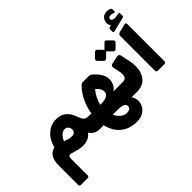

<svg xmlns="http://www.w3.org/2000/svg" viewBox="-186 -1418 2242 2242"><g transform="rotate(-45 934.5 -297.5)"><path d="M76 313Q53 313 53 290V-28Q53 -113 82.5 -158.5Q112 -204 167 -216Q187 -293 225.5 -341.5Q264 -390 313 -413.5Q362 -437 415 -435Q489 -434 536.5 -395Q584 -356 611 -276Q623 -242 635 -223.5Q647 -205 666 -198Q685 -191 713 -191Q728 -191 728 -176V-22Q728 8 698 8Q652 8 622 -7.5Q592 -23 565 -61Q548 -33 513.5 -14Q479 5 429.5 7.5Q380 10 317 -9L259 -25Q233 -33 221.5 -22.5Q210 -12 210 19V290Q210 313 187 313ZM402 -162Q431 -161 447 -176.5Q463 -192 463 -216Q463 -244 445.5 -263Q428 -282 399 -282Q370 -282 343.5 -258.5Q317 -235 297 -188Q333 -174 355.5 -168.5Q378 -163 402 -162Z M1057 255Q995 255 939 234Q883 213 840 169.5Q797 126 771.5 58Q746 -10 746 -105Q746 -178 764 -249Q782 -320 817 -385Q852 -450 902 -502Q911 -511 919.5 -516Q928 -521 940 -521H1040Q1054 -521 1063 -516.5Q1072 -512 1082 -504Q1131 -461 1158 -417Q1185 -373 1185 -322Q1185 -273 1157.5 -231.5Q1130 -190 1073 -166L1032 -190Q1072 -190 1110 -190.5Q1148 -191 1186.5 -191Q1225 -191 1265 -191Q1273 -191 1277 -186Q1281 -181 1281 -172V-28Q1281 -12 1272.5 -2Q1264 8 1247 8H1200L1188 -21Q1220 5 1233 33Q1246 61 1246 90Q1246 131 1226 168.5Q1206 206 1164.5 230.5Q1123 255 1057 255ZM699 8Q683 8 683 -10V-157Q683 -173 692 -182Q701 -191 716 -191H787V8ZM1050 99Q1086 99 1101 85Q1116 71 1116 52Q1116 19 1084.5 7.5Q1053 -4 1008 -4H861V-187H893Q932 -187 965.5 -193.5Q999 -200 1020 -217.5Q1041 -235 1041 -265Q1041 -298 1020 -325Q999 -352 965 -378H999Q976 -354 952 -318Q928 -282 912 -237.5Q896 -193 896 -144Q896 -57 920 -3.5Q944 50 979.5 74.5Q1015 99 1050 99Z M1252 8Q1244 8 1240 3.5Q1236 -1 1236 -8V-163Q1236 -177 1244 -184Q1252 -191 1266 -191H1270Q1302 -191 1318 -207.5Q1334 -224 1334 -262Q1334 -272 1332.5 -284Q1331 -296 1329 -308L1312 -387Q1309 -408 1316 -417Q1323 -426 1339 -429L1433 -449Q1469 -457 1476 -419L1499 -308Q1504 -284 1506.5 -260Q1509 -236 1509 -215Q1509 -116 1457.5 -54Q1406 8 1305 8ZM1325 -521Q1319 -515 1308.5 -514.5Q1298 -514 1290 -522L1234 -578Q1228 -585 1227 -595Q1226 -605 1234 -613L1290 -669Q1298 -677 1308 -676.5Q1318 -676 1325 -669L1381 -613Q1389 -605 1389.5 -594.5Q1390 -584 1382 -577ZM1482 -521Q1474 -513 1464 -514Q1454 -515 1447 -522L1390 -578Q1383 -585 1383 -595.5Q1383 -606 1390 -613L1447 -669Q1454 -676 1463.5 -676.5Q1473 -677 1481 -669L1537 -613Q1545 -605 1545.5 -595Q1546 -585 1538 -577Z M1653 5Q1643 5 1636.5 -1.5Q1630 -8 1630 -18V-586Q1630 -607 1637.5 -615.5Q1645 -624 1666 -629L1760 -653Q1776 -657 1781.5 -649.5Q1787 -642 1787 -632V-18Q1787 -8 1781 -1.5Q1775 5 1764 5ZM1619 -678Q1609 -676 1605 -680.5Q1601 -685 1601 -692V-729Q1601 -740 1605 -744Q1609 -748 1617 -751L1641 -758Q1634 -767 1629 -780Q1624 -793 1624 -809Q1624 -852 1650.5 -880Q1677 -908 1726 -908Q1740 -908 1752.5 -905Q1765 -902 1773 -897Q1786 -890 1786 -879V-842Q1786 -829 1774 -833Q1762 -839 1749 -841.5Q1736 -844 1723 -844Q1703 -844 1693.5 -836Q1684 -828 1684 -817Q1684 -798 1706.5 -789Q1729 -780 1762 -787L1796 -793Q1807 -795 1811.5 -792Q1816 -789 1816 -779V-742Q1816 -727 1802 -723Z"/></g></svg>

Font: Rubik ExtraBold
Style: Italic
Weight: 800
Italic angle: -12°
Designer: Hubert and Fischer
Foundry: Hubert and Fischer
Version: Version 2.300;gftools[0.9.30]